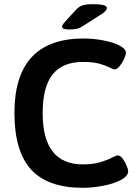

<svg xmlns="http://www.w3.org/2000/svg" viewBox="-20 -891 659 918"><path d="M311 -750Q277 -750 277 -763Q277 -771 289 -785L343 -844Q358 -860 375 -865.5Q392 -871 426 -871Q491 -871 491 -853Q491 -846 484 -838Q477 -830 457 -818L382 -770Q365 -758 350.5 -754Q336 -750 311 -750ZM376 7Q209 7 129 -80Q49 -167 49 -351Q49 -707 380 -707Q428 -707 478.5 -697Q529 -687 557 -670Q582 -655 582 -640Q582 -628 573 -608.5Q564 -589 551.5 -574Q539 -559 528 -559Q522 -559 505 -568Q488 -577 457 -586Q426 -595 378 -595Q279 -595 231.5 -535Q184 -475 184 -350Q184 -105 376 -105Q425 -105 459.5 -115.5Q494 -126 514.5 -137Q535 -148 543 -148Q555 -148 566.5 -132.5Q578 -117 585.5 -98.5Q593 -80 593 -73Q593 -61 584 -50.5Q575 -40 559 -31Q526 -13 474 -3Q422 7 376 7Z"/></svg>

Font: Asap SemiBold
Style: Regular
Weight: 600
Designer: Pablo Cosgaya
Foundry: Omnibus-Type
Version: Version 3.001; ttfautohint (v1.8.3)